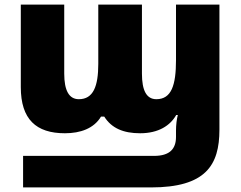

<svg xmlns="http://www.w3.org/2000/svg" viewBox="-20 -573 1054 840"><path d="M81 247H640C880 247 940 150 940 -6V-553H750V-310C750 -200 730 -139 664 -139C621 -139 601 -177 601 -251V-553H410V-294C410 -195 388 -139 325 -139C282 -139 261 -177 261 -251V-553H71V-192C71 -51 138 10 264 10C332 10 391 -11 422 -63H436C468 -12 520 10 593 10C674 10 725 -24 751 -70H758C753 -51 750 -26 750 -2V26C750 78 723 109 654 109H81Z"/></svg>

Font: Noto Sans UI Black
Style: Regular
Weight: 900
Designer: Monotype Design Team
Foundry: Monotype Imaging Inc.
Version: Version 1.901